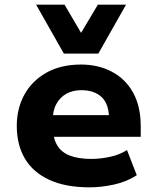

<svg xmlns="http://www.w3.org/2000/svg" viewBox="-20 -793 675 824"><path d="M364 11Q261 11 191 -21.5Q121 -54 86.5 -113Q52 -172 52 -253Q52 -327 84.5 -386.5Q117 -446 179 -481Q241 -516 328 -516Q402 -516 460.5 -485Q519 -454 551.5 -395Q584 -336 584 -251V-206H183V-299H459L448 -282Q448 -346 416.5 -376Q385 -406 329 -406Q293 -406 265.5 -391Q238 -376 222 -347Q206 -318 206 -274V-256Q206 -204 224 -172Q242 -140 279 -125.5Q316 -111 372 -111Q411 -111 452.5 -120Q494 -129 525 -149L567 -41Q524 -13 469.5 -1Q415 11 364 11ZM254 -563 135 -773H257L328 -652L400 -773H521L402 -563Z"/></svg>

Font: Nunito Sans 6pt ExtraBold
Style: Regular
Weight: 800
Version: Version 3.101;gftools[0.9.27]